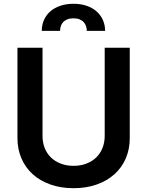

<svg xmlns="http://www.w3.org/2000/svg" viewBox="-20 -978 774 1009"><path d="M661.9 -727.3V-252.1Q661.9 -193.5 640.8 -145.1Q619.7 -96.6 581 -62Q542.3 -27.3 487.7 -8.2Q433.2 11 366.8 11Q300.1 11 245.6 -8.2Q191.1 -27.3 152.5 -62Q114 -96.6 92.9 -145.1Q71.7 -193.5 71.7 -252.1V-727.3H203.5V-263.1Q203.5 -229 214.8 -200.3Q226.2 -171.5 247.5 -150.7Q268.8 -130 299 -118.3Q329.2 -106.5 366.8 -106.5Q404.1 -106.5 434.3 -118.3Q464.5 -130 485.8 -150.7Q507.1 -171.5 518.6 -200.3Q530.2 -229 530.2 -263.1V-727.3ZM199.6 -815.7Q199.6 -846.9 211.1 -873Q222.7 -899.1 244.3 -918.1Q266 -937.1 296.9 -947.6Q327.8 -958.1 366.1 -958.1Q404.5 -958.1 435.2 -947.6Q465.9 -937.1 487.4 -918.1Q508.9 -899.1 520.6 -873Q532.3 -846.9 532.3 -815.7H436.1Q436.1 -828.8 432 -840.9Q427.9 -853 419.6 -862Q411.2 -871.1 398.1 -876.4Q384.9 -881.7 366.1 -881.7Q346.9 -881.7 333.5 -876.2Q320 -870.7 311.6 -861.5Q303.3 -852.3 299.5 -840.4Q295.8 -828.5 295.8 -815.7Z"/></svg>

Font: Interop SemBd
Style: Regular
Weight: 600
Designer: Rasmus Andersson, Google, Jang Haemin
Foundry: jhaemin
Version: Version 1.008